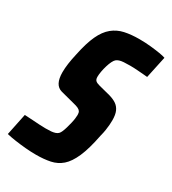

<svg xmlns="http://www.w3.org/2000/svg" viewBox="-191 -789 798 890"><g transform="rotate(30 208.0 -344.0)"><path d="M142 8Q116 8 87 5.5Q58 3 30.5 -1Q3 -5 -18 -10L6 -126Q29 -125 49.5 -123.5Q70 -122 88.5 -121Q107 -120 120 -120Q138 -120 149.5 -121Q161 -122 170.5 -125Q180 -128 186 -134Q191 -139 195.5 -149.5Q200 -160 204 -174Q208 -188 211.5 -202.5Q215 -217 216.5 -229Q218 -241 218 -248Q218 -260 214 -266.5Q210 -273 200.5 -277.5Q191 -282 174 -286L101 -305Q79 -311 68.5 -331Q58 -351 58 -385Q58 -406 61.5 -431.5Q65 -457 72 -487Q86 -555 105 -596Q124 -637 151 -659Q178 -681 212.5 -688.5Q247 -696 291 -696Q323 -696 351.5 -693Q380 -690 401.5 -686.5Q423 -683 434 -679L409 -562Q401 -563 386.5 -564Q372 -565 353.5 -566.5Q335 -568 315 -568Q295 -568 281 -567Q267 -566 258 -563Q249 -560 243 -555Q237 -550 231 -538Q225 -526 220 -509.5Q215 -493 212 -476.5Q209 -460 209 -447Q209 -434 215.5 -427.5Q222 -421 238 -417L300 -401Q324 -394 339 -383.5Q354 -373 362 -355Q370 -337 370 -307Q370 -297 369 -283Q368 -269 365.5 -253Q363 -237 358 -218Q343 -141 323 -95.5Q303 -50 277.5 -28Q252 -6 218.5 1Q185 8 142 8Z"/></g></svg>

Font: Saira Condensed ExtraBold
Style: Italic
Weight: 800
Width: 3
Italic angle: -12°
Designer: Hector Gatti with collaboration of the Omnibus-Type team
Foundry: Omnibus-Type
Version: Version 1.101